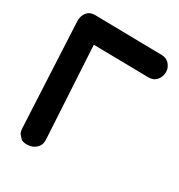

<svg xmlns="http://www.w3.org/2000/svg" viewBox="-175 -852 900 968"><g transform="rotate(30 275.5 -367.5)"><path d="M176.8 -17.6Q197.8 -36.6 195.8 -68.8L165.5 -603L485.8 -598.1Q515.6 -597.7 532.7 -617.7Q549.8 -638.2 549.8 -665Q550.3 -688.5 533.7 -708.5Q517.1 -729 488.3 -729.5L102.1 -735.8H92.8Q64 -734.9 48.3 -714.4Q32.7 -693.4 34.2 -661.1L63.5 -63.5Q64.9 -34.7 73 -25.9Q81.1 -17.1 89.1 -8.1Q97.2 1 124 1.5Q156.2 1.5 176.8 -17.6Z"/></g></svg>

Font: Comic Relief
Style: Bold
Weight: 700
Designer: Jeff Davis
Foundry: Loudifier
Version: Version 1.200; ttfautohint (v1.8.4.7-5d5b)